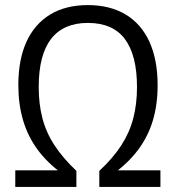

<svg xmlns="http://www.w3.org/2000/svg" viewBox="-20 -734 690 754"><path d="M40 0V-65H227V-50Q166 -94 127.5 -146.5Q89 -199 70.5 -262Q52 -325 52 -400Q52 -500 84 -570Q116 -640 177 -677Q238 -714 325 -714Q412 -714 473.5 -677Q535 -640 567 -569.5Q599 -499 599 -399Q599 -324 580.5 -261.5Q562 -199 523 -146.5Q484 -94 423 -50V-65H610V0H370V-63Q424 -113 456.5 -163.5Q489 -214 503.5 -270Q518 -326 518 -392Q518 -517 470.5 -580.5Q423 -644 325 -644Q229 -644 180.5 -581Q132 -518 132 -392Q132 -326 146.5 -270Q161 -214 194 -163.5Q227 -113 280 -63V0Z"/></svg>

Font: Nunito Sans 10pt Condensed
Style: Regular
Weight: 400
Width: 3
Designer: Vernon Adams
Foundry: Vernon Adams
Version: Version 3.101;gftools[0.9.27]